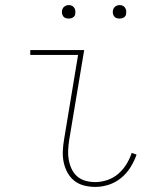

<svg xmlns="http://www.w3.org/2000/svg" viewBox="-20 -727 640 755"><path d="M355 8Q332 8 310.5 2.5Q289 -3 272.5 -16Q256 -29 245.5 -48Q235 -67 230.5 -88.5Q226 -110 227 -133Q228 -156 232 -179L287 -511H99V-530H311L252 -176Q249 -156 248 -136Q247 -116 250.5 -97.5Q254 -79 262 -62Q270 -45 284 -33Q298 -21 316.5 -16Q335 -11 355 -11Q378 -11 402 -19Q426 -27 445 -43.5Q464 -60 477 -81Q490 -102 498 -126L517 -119Q508 -93 493 -69Q478 -45 456 -27Q434 -9 407.5 -0.5Q381 8 355 8ZM450 -654Q444 -654 438 -656Q432 -658 428.5 -663Q425 -668 424 -674Q423 -680 424 -686Q425 -691 427.5 -695Q430 -699 433.5 -701.5Q437 -704 441.5 -705.5Q446 -707 450 -707Q457 -707 462.5 -704.5Q468 -702 471.5 -697Q475 -692 476 -686Q477 -680 476 -674Q476 -669 473.5 -665Q471 -661 467 -658.5Q463 -656 459 -655Q455 -654 450 -654ZM250 -654Q244 -654 238 -656Q232 -658 228.5 -663Q225 -668 224 -674Q223 -680 224 -686Q225 -691 227.5 -695Q230 -699 233.5 -701.5Q237 -704 241.5 -705.5Q246 -707 250 -707Q257 -707 262.5 -704.5Q268 -702 271.5 -697Q275 -692 276 -686Q277 -680 276 -674Q276 -669 273.5 -665Q271 -661 267 -658.5Q263 -656 259 -655Q255 -654 250 -654Z"/></svg>

Font: Iosevka Slab Thin Extended
Style: Italic
Weight: 100
Width: 7
Italic angle: -9°
Monospace: yes
Designer: Belleve Invis
Foundry: Belleve Invis
Version: Version 11.1.0; ttfautohint (v1.8.3)